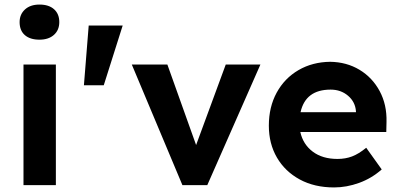

<svg xmlns="http://www.w3.org/2000/svg" viewBox="-20 -812 1749 842"><path d="M153 -638Q112 -638 89 -658Q66 -678 66 -715Q66 -749 89.5 -770.5Q113 -792 153 -792Q194 -792 217 -771.5Q240 -751 240 -715Q240 -680 216.5 -659Q193 -638 153 -638ZM83 0V-529H225V0Z M348 -438 369 -700H518L435 -438Z M780 0 558 -529H714L840 -176L970 -529H1122L889 0Z M1445 10Q1359 10 1294.5 -25Q1230 -60 1194.5 -121Q1159 -182 1159 -261Q1159 -343 1193.5 -406Q1228 -469 1289 -504.5Q1350 -540 1428 -541Q1500 -540 1556.5 -506Q1613 -472 1645 -412.5Q1677 -353 1675 -277L1674 -233H1297Q1309 -179 1351.5 -147Q1394 -115 1460 -115Q1495 -115 1524 -126Q1553 -137 1586 -164L1654 -69Q1610 -30 1555 -10Q1500 10 1445 10ZM1430 -419Q1320 -419 1298 -320H1541V-324Q1538 -365 1506.5 -392Q1475 -419 1430 -419Z"/></svg>

Font: Lexend Deca SemiBold
Style: Regular
Weight: 600
Designer: Bonnie Shaver-Troup, Thomas Jockin
Foundry: Lexend
Version: Version 1.008; ttfautohint (v1.8.4.7-5d5b)